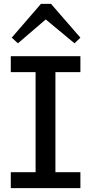

<svg xmlns="http://www.w3.org/2000/svg" viewBox="-20 -978 474 998"><path d="M217.8 -877 73.2 -752.9 41 -782.2 192.9 -958H245.1L397.9 -782.2L367.2 -752.9ZM36.1 -603V-686H397.9V-603H268.1V-83H397.9V0H36.1V-83H165V-603Z"/></svg>

Font: BioRhyme
Style: Regular
Weight: 400
Designer: Aoife Mooney
Foundry: Aoife Mooney Type
Version: Version 1.500;PS 001.500;hotconv 1.0.88;makeotf.lib2.5.64775